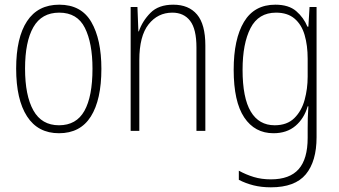

<svg xmlns="http://www.w3.org/2000/svg" viewBox="-20 -559 1447 820"><path d="M413 -265Q413 -133 368 -61.5Q323 10 232 10Q142 10 95.5 -62Q49 -134 49 -266Q49 -398 95.5 -468.5Q142 -539 233 -539Q327 -539 370 -465Q413 -391 413 -265ZM87 -266Q87 -151 122.5 -87.5Q158 -24 232 -24Q306 -24 340.5 -85.5Q375 -147 375 -266Q375 -375 342.5 -440Q310 -505 233 -505Q158 -505 122.5 -443Q87 -381 87 -266Z M720 -539Q786 -539 821.5 -497Q857 -455 857 -365V0H819V-356Q819 -435 792 -470Q765 -505 716 -505Q654 -505 614.5 -455Q575 -405 575 -302V0H538V-529H567L571 -425H573Q588 -469 622.5 -504Q657 -539 720 -539Z M1156 -539Q1213 -539 1245 -511.5Q1277 -484 1293 -445H1297L1302 -529H1332V27Q1332 130 1286 185.5Q1240 241 1137 241Q1096 241 1062.5 232.5Q1029 224 1000 209V170Q1031 187 1064 197Q1097 207 1137 207Q1217 207 1255.5 163.5Q1294 120 1294 30V-10Q1294 -33 1294.5 -55Q1295 -77 1297 -105H1294Q1279 -53 1242 -21.5Q1205 10 1148 10Q1068 10 1023 -57.5Q978 -125 978 -261Q978 -392 1022 -465.5Q1066 -539 1156 -539ZM1159 -505Q1084 -505 1050 -439Q1016 -373 1016 -261Q1016 -141 1051 -82.5Q1086 -24 1153 -24Q1206 -24 1237 -54.5Q1268 -85 1281 -132.5Q1294 -180 1294 -232V-308Q1294 -365 1281 -409.5Q1268 -454 1238 -479.5Q1208 -505 1159 -505Z"/></svg>

Font: Noto Sans Lao Condensed ExtraLight
Style: Regular
Weight: 200
Width: 3
Designer: Monotype Design Team
Foundry: Monotype Imaging Inc.
Version: Version 2.003; ttfautohint (v1.8.4.7-5d5b)